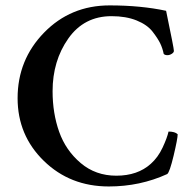

<svg xmlns="http://www.w3.org/2000/svg" viewBox="-20 -671 700 697"><path d="M377.9 -651.4Q491.2 -651.4 583 -631.8Q583 -630.9 590.3 -595.7Q597.7 -560.5 604.5 -525.9Q611.3 -491.2 611.3 -486.3Q611.3 -480.5 603.5 -475.6Q595.7 -470.7 587.9 -470.7Q578.1 -470.7 574.2 -475.6Q570.3 -495.1 562 -512.7Q553.7 -530.3 534.2 -555.7Q514.6 -581.1 476.1 -596.7Q437.5 -612.3 384.8 -612.3Q285.2 -612.3 228 -531.2Q170.9 -450.2 170.9 -339.8Q170.9 -259.8 194.8 -192.4Q218.8 -125 272.9 -79.1Q327.1 -33.2 402.3 -33.2Q479.5 -33.2 527.3 -76.2Q553.7 -99.6 570.3 -135.3Q586.9 -170.9 591.8 -193.4Q615.2 -193.4 625 -183.6Q625 -168 610.4 -106.4Q595.7 -44.9 586.9 -39.1Q488.3 5.9 375 5.9Q234.4 5.9 139.2 -86.9Q43.9 -179.7 43.9 -314.5Q43.9 -454.1 140.1 -552.7Q236.3 -651.4 377.9 -651.4Z"/></svg>

Font: Crimson
Style: Semibold
Weight: 600
Version: Version 0.8